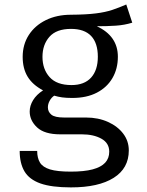

<svg xmlns="http://www.w3.org/2000/svg" viewBox="-20 -602 640 834"><path d="M528.5 -582.5 554.5 -503.5Q521 -493 483 -490.5Q445 -488 400.5 -488Q446 -467 469 -433.8Q492 -400.5 492 -355.5Q492 -303.5 468.5 -263Q445 -222.5 400.8 -199.5Q356.5 -176.5 294 -176.5Q267.5 -176.5 249.8 -179Q232 -181.5 215.5 -186.5Q203.5 -178.5 195.8 -164.5Q188 -150.5 188 -135.5Q188 -116.5 203 -104Q218 -91.5 258.5 -91.5H353.5Q406.5 -91.5 448.8 -72.5Q491 -53.5 515.2 -21.5Q539.5 10.5 539.5 51.5Q539.5 129 473.8 170.5Q408 212 288 212Q204 212 155.5 194.8Q107 177.5 86.2 142.2Q65.5 107 65.5 53.5H141.5Q141.5 84 153.5 104Q165.5 124 197 133.8Q228.5 143.5 287.5 143.5Q345.5 143.5 382.2 133.8Q419 124 436.8 104.8Q454.5 85.5 454.5 57Q454.5 19.5 420.5 0.5Q386.5 -18.5 335.5 -18.5H241.5Q173.5 -18.5 141.2 -48.5Q109 -78.5 109 -117.5Q109 -143 123.8 -167Q138.5 -191 167 -209.5Q121.5 -233.5 100 -269Q78.5 -304.5 78.5 -355Q78.5 -408.5 105 -449.8Q131.5 -491 179 -514.5Q226.5 -538 288.5 -538Q355 -538.5 396.5 -543.8Q438 -549 467.8 -559Q497.5 -569 528.5 -582.5ZM288.5 -476.5Q225 -476.5 194.8 -442.2Q164.5 -408 164.5 -355Q164.5 -301.5 195.5 -267Q226.5 -232.5 290.5 -232.5Q346.5 -232.5 375.8 -265Q405 -297.5 405 -355.5Q405 -415 375.8 -445.8Q346.5 -476.5 288.5 -476.5Z"/></svg>

Font: Fira Code Light
Style: Regular
Weight: 400
Monospace: yes
Version: Version 5.002